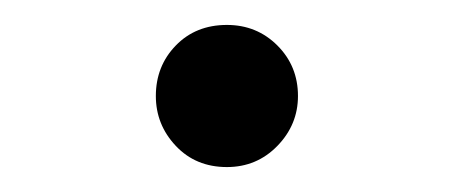

<svg xmlns="http://www.w3.org/2000/svg" viewBox="-20 -437 365 154"><path d="M162 -303Q137 -303 121 -320Q105 -337 105 -360Q105 -384 121 -400.5Q137 -417 162 -417Q186 -417 202.5 -400.5Q219 -384 219 -360Q219 -337 202.5 -320Q186 -303 162 -303Z"/></svg>

Font: Noto Serif SC ExtraLight Light
Style: Regular
Weight: 300
Version: Version 2.002-H1;hotconv 1.1.0;makeotfexe 2.6.0